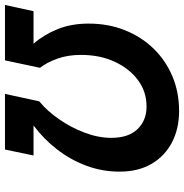

<svg xmlns="http://www.w3.org/2000/svg" viewBox="-4 -726 741 773"><g transform="rotate(-90 366.5 -339.5)"><path d="M733 -690 708 -575H577Q613 -534 635.5 -478.5Q658 -423 658 -353Q658 -274 631.5 -207.5Q605 -141 557.5 -92Q510 -43 446 -16Q382 11 306 11Q235 11 180 -17.5Q125 -46 93.5 -99.5Q62 -153 62 -229Q62 -299 86 -363Q110 -427 152 -481Q194 -535 248 -575H127L151 -690H375L345 -552Q307 -521 273.5 -473Q240 -425 219 -369.5Q198 -314 198 -262Q198 -193 233 -156.5Q268 -120 324 -120Q384 -120 430.5 -154.5Q477 -189 504.5 -248.5Q532 -308 532 -384Q532 -436 517 -478.5Q502 -521 480 -549L510 -690Z"/></g></svg>

Font: Radio Canada SemiBold
Style: Italic
Weight: 600
Italic angle: -12°
Designer: Charles Daoud, Etienne Aubert Bonn, Alexandre Saumier Demers, Jacques Le Bailly
Foundry: Radio-Canada
Version: Version 2.104; ttfautohint (v1.8.4.7-5d5b);gftools[0.9.28.de